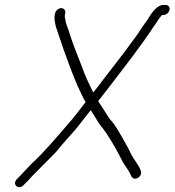

<svg xmlns="http://www.w3.org/2000/svg" viewBox="-20 -702 708 779"><path d="M652.5 -682H644.5C615.3 -682 593.9 -647.4 580.3 -625C572.2 -611.6 564 -602.9 555 -589C536.4 -557.8 512.6 -530.4 491.2 -499C469.7 -471.6 418.4 -403.4 395.6 -375C382.9 -357.7 370.5 -341.7 358.5 -327C357.8 -327 357.6 -327.3 357.7 -328C341.3 -361.6 325.2 -393.6 312.5 -431C292.4 -481.4 273.5 -529.2 257.9 -580C254.5 -590.9 245.6 -609.3 245.4 -621C244.2 -626.9 241.5 -634.7 243.4 -643L244.8 -649C247.3 -659.6 239 -669 228.4 -669C217.9 -669 206.3 -659.6 203.8 -649L202.4 -643C200.9 -636.3 200.5 -629 201.4 -621C204.2 -606.7 204 -601.6 209.3 -586C219.7 -556.4 227.9 -530.3 238.4 -500C254.6 -453.4 274.5 -401.1 294 -355C304.6 -333.3 314.8 -308.3 327.5 -288C301.9 -255.5 275.8 -219.6 250.3 -192C203.6 -138.5 157.7 -82.5 106.3 -36C101.7 -30.7 97.3 -26 93.1 -22L79.8 -8C75.4 -3.3 69.2 3.3 61.2 12L48.2 25C27.9 46.5 55.2 70.7 75.7 49L88.7 36C107.1 16 116.7 5.9 134.8 -12C155.3 -33.7 180.9 -57.5 201.2 -79C213.9 -91.9 221 -102.4 234.1 -117.5L255.9 -142.5C274.5 -163.8 291.1 -180.7 309.6 -206C320.6 -220.2 334.8 -237.2 347.9 -255C355.9 -243.7 363.7 -231.3 371.3 -218C389.2 -188 392.3 -188.9 410.6 -163C433.6 -127.7 454.5 -92.1 473.5 -54C483 -33.4 500.9 -13.9 509.6 6C513.7 16.3 521.4 29.6 539.5 19.5C556 10.2 553.9 -5.3 548.7 -16C539.6 -36.8 522.3 -55.2 512.5 -76C503.7 -94.3 496.2 -109.2 486.1 -126C471.7 -151.3 448.1 -196.4 427.1 -217C415 -232.7 394.5 -268.6 382 -286C380.5 -288 379.3 -290 378.4 -292C380.5 -295.3 382.9 -298.3 385.5 -301C398.7 -317.7 412.7 -335.7 427.5 -355C486.1 -431.6 549 -511.5 601.4 -591C615 -608.3 622 -624.3 637 -641H643C653.8 -641 665.2 -650.5 667.7 -661.5C670.3 -672.5 663.3 -682 652.5 -682Z"/></svg>

Font: HoneyBee
Style: SeLitIt
Weight: 300
Foundry: Cannot Into Space Fonts
Version: Version 0.89